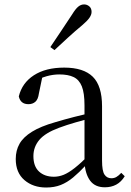

<svg xmlns="http://www.w3.org/2000/svg" viewBox="-20 -838 597 873"><path d="M189.7 14.6Q130.5 14.6 91.1 -19.1Q51.6 -52.8 51.6 -115.1Q51.6 -153.9 68.8 -184.3Q85.9 -214.6 125.4 -239Q164.9 -263.5 230.9 -282.3Q272.8 -294.9 318.8 -306.7Q364.8 -318.5 404.8 -327.7V-303.3Q364.8 -293.3 323.7 -281.5Q282.6 -269.7 248.6 -257Q185.3 -233.6 158.6 -201.7Q131.9 -169.7 131.9 -128.2Q131.9 -81.6 157.5 -58Q183.2 -34.4 225.1 -34.4Q247.6 -34.4 269.6 -43.3Q291.6 -52.2 319.7 -74.2Q347.7 -96.3 385.8 -134.4L394.5 -87.1H370.9Q339.7 -53.7 312.5 -31.1Q285.2 -8.4 256.1 3.1Q227 14.6 189.7 14.6ZM456.8 13.6Q412.1 13.6 389.8 -16.6Q367.5 -46.7 364.2 -99.7V-103.3V-359Q364.2 -415 352.1 -445.3Q339.9 -475.6 314.7 -487.6Q289.6 -499.6 250 -499.6Q221.3 -499.6 192.1 -491.4Q162.9 -483.2 129.7 -464.7L173.2 -491.9L156.8 -412.7Q153.2 -386 140.7 -375.2Q128.1 -364.3 109.4 -364.3Q73.2 -364.3 65.5 -399.7Q80.4 -461 134.1 -495.8Q187.8 -530.6 272.2 -530.6Q359.5 -530.6 401.8 -489.2Q444 -447.8 444 -354.6V-107.7Q444 -60.8 455.1 -44.2Q466.1 -27.5 486.4 -27.5Q499 -27.5 509 -33.2Q519 -38.8 531.4 -52.1L547.1 -36.7Q531.2 -10.7 508.6 1.4Q486 13.6 456.8 13.6ZM208.9 -624Q233.6 -660.9 258.2 -697.4Q282.7 -734 308.2 -772.8Q323.4 -797.6 335.7 -807.7Q348 -817.9 362.5 -817.9Q375.6 -817.9 386 -809.1Q396.4 -800.3 396.4 -783.8Q396.4 -771.1 386.5 -756.9Q376.6 -742.7 353.5 -723.1Q320.6 -695.8 289.7 -667.5Q258.7 -639.2 227.6 -610.1Z"/></svg>

Font: Noto Serif HK
Style: Regular
Weight: 200
Designer: Ryoko NISHIZUKA 西塚涼子 (kana & ideographs); Frank Grießhammer (Latin, Greek & Cyrillic); Wenlong ZHANG 张文龙 (bopomofo); San
Foundry: Adobe
Version: Version 2.001;hotconv 1.1.0;makeotfexe 2.6.0